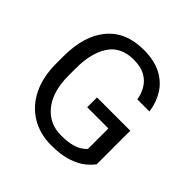

<svg xmlns="http://www.w3.org/2000/svg" viewBox="-187 -883 1054 1054"><g transform="rotate(45 340.5 -356.0)"><path d="M607.9 -354V-93.8Q594.7 -74.2 565.9 -50Q537.1 -25.9 486.6 -8.1Q436 9.8 356.4 9.8Q270 9.8 202.9 -30.3Q135.7 -70.3 97.7 -146Q59.6 -221.7 59.6 -328.1V-383.3Q59.6 -542.5 133.8 -631.6Q208 -720.7 345.7 -720.7Q427.2 -720.7 482.2 -692.6Q537.1 -664.6 568.1 -615.2Q599.1 -565.9 607.9 -502.9H513.7Q507.3 -541.5 488.5 -573.2Q469.7 -605 435.1 -624.3Q400.4 -643.6 345.7 -643.6Q247.1 -643.6 200.7 -573.7Q154.3 -503.9 154.3 -384.3V-328.1Q154.3 -205.1 210 -136Q265.6 -66.9 356.9 -66.9Q407.2 -66.9 438.5 -75.4Q469.7 -84 487.3 -95.9Q504.9 -107.9 514.2 -118.7V-277.8H349.6V-354Z"/></g></svg>

Font: Vazirmatn UI FD
Style: Regular
Weight: 400
Designer: Saber Rastikerdar
Foundry: Saber Rastikerdar
Version: Version 33.003